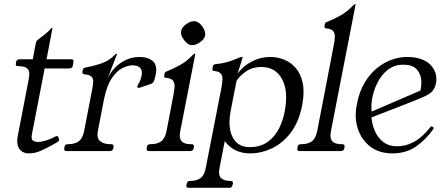

<svg xmlns="http://www.w3.org/2000/svg" viewBox="-20 -724 2126 920"><path d="M262 -60Q264 -56 263 -52Q262 -47 255 -43L225 -26Q198 -11 172 0Q146 11 118 11Q98 11 84 1Q70 -9 65 -27.5Q60 -46 65 -72L116 -336Q120 -355 120.5 -371Q121 -387 109.5 -397Q98 -407 66 -407Q53 -407 56 -420L57 -427Q60 -440 73 -440H137L152 -519Q154 -528 163 -535Q185 -552 198 -562Q211 -572 225 -588Q226 -590 229 -590H231Q232 -590 231 -587L203 -440H321Q335 -440 332 -427L329 -409Q326 -396 312 -396H194L133 -81Q128 -57 137.5 -50.5Q147 -44 163 -44Q178 -44 201 -51Q224 -58 240 -67Q243 -69 246.5 -70.5Q250 -72 252 -72Q258 -72 260 -66Z M300 0Q285 0 288 -13L289 -20Q291 -33 304 -33H306Q339 -33 357.5 -47Q376 -61 383 -96L422 -297Q427 -322 426.5 -336.5Q426 -351 416.5 -358.5Q407 -366 384 -368Q373 -369 375 -380L377 -390Q379 -399 392 -401Q422 -406 461.5 -418.5Q501 -431 530 -461Q535 -466 538 -466H539Q541 -466 541 -465L495 -347Q510 -379 533.5 -402Q557 -425 586 -438Q615 -451 648 -451Q690 -451 712.5 -431Q735 -411 726 -366Q721 -342 716.5 -333.5Q712 -325 703 -322L653 -305Q651 -304 649 -303.5Q647 -303 645 -303Q637 -303 638 -311Q639 -313 640 -315Q641 -317 642 -319Q650 -332 653.5 -343Q657 -354 659 -363Q663 -387 651.5 -399Q640 -411 615 -411Q593 -411 566 -397.5Q539 -384 515 -348Q491 -312 478 -247L449 -97Q442 -62 460 -47.5Q478 -33 510 -33H513Q526 -33 524 -20L523 -13Q520 0 505 0Z M898 -33Q911 -33 909 -20L908 -13Q905 0 890 0H695Q680 0 683 -13L684 -20Q686 -33 699 -33H701Q734 -33 752.5 -47Q771 -61 778 -96L811 -269Q816 -294 816.5 -311Q817 -328 808 -338.5Q799 -349 775 -351Q764 -352 767 -363L769 -373Q770 -378 774 -380Q778 -382 784 -384Q815 -397 845.5 -414Q876 -431 905 -462Q910 -467 913 -467H914Q916 -467 916 -466L844 -97Q837 -62 850 -47.5Q863 -33 895 -33ZM916 -622Q936 -618 951 -595Q966 -573 963 -554Q959 -535 936 -520Q914 -505 894 -508Q876 -512 860 -535Q844 -556 848 -576Q852 -595 875 -610Q897 -625 916 -622Z M1118 -370Q1125 -382 1145.5 -401Q1166 -420 1199.5 -435.5Q1233 -451 1278 -451Q1308 -451 1339.5 -439Q1371 -427 1395.5 -400Q1420 -373 1430 -328.5Q1440 -284 1428 -220Q1412 -139 1373 -88Q1334 -37 1282.5 -13Q1231 11 1178 11Q1138 11 1107.5 -4.5Q1077 -20 1057 -48L1032 80Q1025 115 1039 129Q1053 143 1085 143Q1098 143 1096 156L1094 163Q1092 176 1079 176H884Q871 176 873 163L875 156Q877 143 891 143Q923 143 941.5 129Q960 115 966 80L1041 -303Q1045 -327 1046 -344Q1047 -361 1038 -371.5Q1029 -382 1005 -384Q996 -385 998 -396L1000 -406Q1002 -416 1014 -417Q1038 -419 1056.5 -423.5Q1075 -428 1092.5 -434.5Q1110 -441 1132 -450Q1135 -451 1137.5 -451Q1140 -451 1141 -451H1142Q1143 -451 1142 -449Q1142 -448 1141 -444Q1140 -440 1135 -424Q1130 -408 1118 -370ZM1086 -196Q1075 -140 1083 -100.5Q1091 -61 1115 -40Q1139 -19 1176 -19Q1228 -19 1262.5 -44Q1297 -69 1316.5 -107.5Q1336 -146 1344 -189Q1363 -287 1331.5 -345Q1300 -403 1233 -403Q1187 -403 1155.5 -379.5Q1124 -356 1113 -335Z M1620 -33Q1633 -33 1631 -20L1630 -13Q1627 0 1612 0H1417Q1402 0 1405 -13L1406 -20Q1408 -33 1421 -33H1423Q1456 -33 1474.5 -47Q1493 -61 1500 -96L1579 -506Q1584 -531 1584.5 -548Q1585 -565 1576 -575.5Q1567 -586 1543 -588Q1533 -589 1535 -600L1537 -610Q1538 -615 1542 -617Q1546 -619 1552 -621Q1583 -634 1613.5 -651Q1644 -668 1673 -699Q1678 -704 1681 -704H1682Q1684 -704 1684 -703L1566 -97Q1559 -62 1572 -47.5Q1585 -33 1617 -33Z M2055 -104Q2021 -55 1973.5 -22Q1926 11 1860 11Q1797 11 1754.5 -21.5Q1712 -54 1694.5 -107.5Q1677 -161 1690 -224Q1701 -285 1727.5 -328.5Q1754 -372 1788 -399Q1822 -426 1858.5 -438.5Q1895 -451 1929 -451Q1974 -451 2003 -439Q2032 -427 2048 -407.5Q2064 -388 2068.5 -366.5Q2073 -345 2069 -325Q2064 -301 2051.5 -287Q2039 -273 2012 -261Q1985 -249 1937 -230L1715 -144L1709 -167L2020 -301L1986 -263Q1999 -295 1999 -330Q1999 -365 1979 -389.5Q1959 -414 1912 -414Q1870 -414 1839 -390Q1808 -366 1789 -328.5Q1770 -291 1763 -250.5Q1756 -210 1763 -177L1759 -172Q1761 -133 1775 -99Q1789 -65 1816 -44Q1843 -23 1883 -23Q1925 -23 1965 -45Q2005 -67 2042 -115Q2046 -120 2050 -118L2056 -114Q2060 -111 2055 -104Z"/></svg>

Font: Young Serif Light
Style: Italic
Weight: 300
Italic angle: -10.979°
Designer: Bastien Sozeau
Foundry: NBR — Bastien Sozeau
Version: Version 5.001